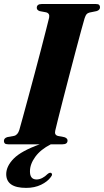

<svg xmlns="http://www.w3.org/2000/svg" viewBox="-24 -720 520 958"><path d="M251.5 -67.5Q246.5 -46 266 -41.5L297.5 -35.5Q313 -30 313 -19Q313 0 288 0H229.5Q178.5 26 152 62.5Q125.5 99 125.5 134.5Q125 175.5 158.5 175.5Q172.5 175.5 187 168Q201.5 160.5 212.5 149Q223 140 230.5 142.5Q234.5 144 235.5 149.5Q236.5 155 229.5 163.5Q213.5 186 181 201.8Q148.5 217.5 106.5 217.5Q7 217.5 7 148.5Q7.5 108.5 45 70.8Q82.5 33 174.5 0H17Q4.5 0 0 -4.5Q-4.5 -9 -4.5 -16.5Q-4.5 -31 13 -36L46 -42Q64.5 -46 72.5 -72Q77.5 -89 89.2 -132Q101 -175 116.5 -232.5Q132 -290 148.8 -352.5Q165.5 -415 180.5 -472.5Q195.5 -530 206.2 -572.5Q217 -615 221 -631.5Q225.5 -653.5 206 -658.5L174 -664.5Q159.5 -669.5 159.5 -681Q159.5 -700 185 -700H454Q466.5 -700 470.8 -695.5Q475 -691 475 -684Q475 -669.5 457.5 -664.5L423 -657.5Q413 -655 408 -649.2Q403 -643.5 398 -628.5Q393 -612 381 -567.8Q369 -523.5 353.2 -464Q337.5 -404.5 320.8 -340.5Q304 -276.5 289.2 -218.5Q274.5 -160.5 264.2 -119.8Q254 -79 251.5 -67.5Z"/></svg>

Font: Fraunces 72pt
Style: Bold Italic
Weight: 700
Italic angle: -16°
Version: Version 1.000;[b76b70a41]